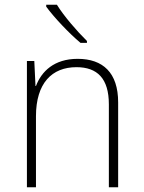

<svg xmlns="http://www.w3.org/2000/svg" viewBox="-20 -786 603 806"><path d="M318 -606H345V-614C304 -654 247 -720 219 -766H174V-758C207 -713 269 -647 318 -606ZM93 0H131V-298C131 -437 198 -504 301 -504C388 -504 437 -457 437 -348V0H476V-356C476 -481 412 -539 306 -539C207 -539 154 -486 131 -425H129L124 -530H93Z"/></svg>

Font: Noto Sans Mono SemiCondensed ExtraLight
Style: Regular
Weight: 200
Width: 4
Designer: Monotype Design Team
Foundry: Monotype Imaging Inc.
Version: Version 2.014